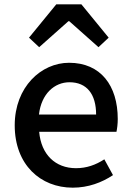

<svg xmlns="http://www.w3.org/2000/svg" viewBox="-20 -854 605 887"><path d="M316 13C388 13 451 -11 502 -45L462 -118C422 -92 380 -77 331 -77C236 -77 170 -140 161 -245H518C521 -259 524 -281 524 -304C524 -459 445 -564 299 -564C171 -564 48 -453 48 -275C48 -93 167 13 316 13ZM160 -325C171 -421 232 -474 301 -474C381 -474 424 -419 424 -325ZM114 -680 161 -636 296 -756H300L435 -636L482 -680L356 -834H240Z"/></svg>

Font: Source Han Sans JP Medium
Style: Regular
Weight: 500
Designer: Ryoko NISHIZUKA 西塚涼子 (kana, bopomofo & ideographs); Paul D. Hunt (Latin, Greek & Cyrillic); Sandoll Communications 산돌커뮤니
Foundry: Adobe
Version: Version 2.002;hotconv 1.0.116;makeotfexe 2.5.65601